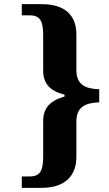

<svg xmlns="http://www.w3.org/2000/svg" viewBox="-20 -780 524 925"><path d="M85 125H181C292 125 348 68 348 -24V-194C348 -270 397 -284 458 -287V-350C397 -352 348 -368 348 -442V-614C348 -707 292 -760 181 -760H85V-706H124C177 -706 188 -672 188 -610V-440C188 -380 218 -342 291 -324V-315C219 -295 188 -257 188 -197V-26C188 36 177 70 124 70H85Z"/></svg>

Font: Noto Serif Bengali SemiCondensed Black
Style: Regular
Weight: 900
Width: 4
Designer: Juan Bruce, Universal Thirst, Indian Type Foundry and the Monotype Design Team.
Foundry: Monotype Imaging Inc.
Version: Version 2.003